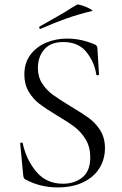

<svg xmlns="http://www.w3.org/2000/svg" viewBox="-20 -804 531 836"><path d="M286 -342Q338 -311 367 -290Q396 -269 416.5 -236.5Q437 -204 437 -159Q437 -111 413 -72Q389 -33 342.5 -10.5Q296 12 231 12Q154 12 90 -23Q85 -26 83.5 -30Q82 -34 81 -42L68 -178Q67 -182 72.5 -183Q78 -184 79 -180Q94 -109 138 -56.5Q182 -4 254 -4Q304 -4 338.5 -31.5Q373 -59 373 -119Q373 -164 353 -197Q333 -230 304.5 -251.5Q276 -273 227 -302Q179 -331 151.5 -352Q124 -373 105 -405Q86 -437 86 -480Q86 -530 112.5 -565.5Q139 -601 181.5 -618.5Q224 -636 272 -636Q331 -636 389 -612Q404 -607 404 -595L411 -481Q411 -476 405.5 -476Q400 -476 399 -480Q392 -532 357 -576.5Q322 -621 256 -621Q200 -621 172.5 -588.5Q145 -556 145 -508Q145 -469 164 -440Q183 -411 210 -391.5Q237 -372 286 -342ZM156 -678Q152 -678 151 -682.5Q150 -687 153 -689Q186 -707 262 -751Q280 -763 293.5 -771Q307 -779 316 -784Q320 -786 339.5 -779.5Q359 -773 373 -765Q387 -757 380 -756Q318 -741 266.5 -722.5Q215 -704 158 -679Z"/></svg>

Font: Cormorant SC
Style: Regular
Weight: 400
Designer: Christian Thalmann (Catharsis Fonts)
Foundry: Catharsis Fonts
Version: Version 4.000